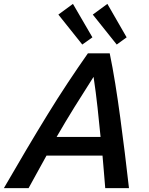

<svg xmlns="http://www.w3.org/2000/svg" viewBox="-60 -967 766 987"><path d="M-40 0Q20 -104 75.5 -197.5Q131 -291 183.5 -376.5Q236 -462 288 -540.5Q340 -619 392 -693H504Q519 -621 532.5 -537Q546 -453 558 -363.5Q570 -274 581.5 -182Q593 -90 603 0H481Q478 -43 474 -84.5Q470 -126 467 -167H179Q157 -126 133.5 -84.5Q110 -43 87 0ZM231 -263H457Q450 -335 441.5 -413.5Q433 -492 421 -572Q371 -494 323.5 -417.5Q276 -341 231 -263ZM540 -738 417 -892 492 -947 591 -775ZM363 -738 240 -892 315 -947 415 -775Z"/></svg>

Font: Ubuntu Sans SemiBold
Style: Italic
Weight: 600
Italic angle: -13.5°
Designer: Dalton Maag Ltd
Foundry: Dalton Maag Ltd
Version: Version 1.006